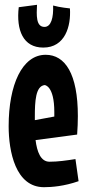

<svg xmlns="http://www.w3.org/2000/svg" viewBox="-20 -767 364 799"><path d="M294 -105C256 -99 221 -94 186 -94C149 -94 134 -136 128 -184L301 -207C303 -234 304 -260 304 -284C304 -460 251 -539 170 -539C72 -539 16 -414 16 -242C16 -138 44 12 163 12C195 12 247 8 307 -13ZM125 -282C125 -345 128 -409 166 -413C166 -413 206 -411 206 -301V-282L125 -267ZM271 -732C271 -732 229 -736 201 -744C203 -694 193 -655 165 -655C129 -655 132 -705 134 -747L58 -737C47 -642 76 -569 160 -569C251 -569 276 -658 271 -732Z"/></svg>

Font: Mouse Memoirs
Style: Regular
Weight: 400
Designer: Astigmatic (AOETI)
Foundry: Astigmatic (AOETI)
Version: Version 1.000